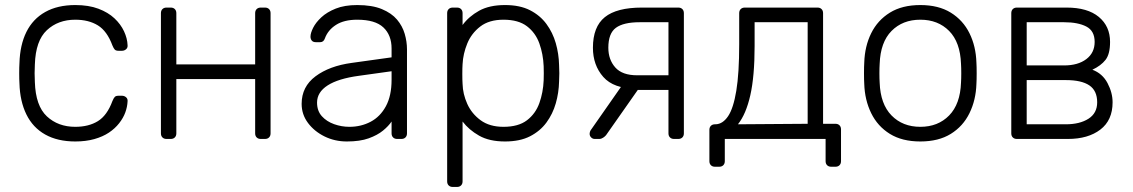

<svg xmlns="http://www.w3.org/2000/svg" viewBox="-20 -550 4484 760"><path d="M278 10Q208 10 159 -17.5Q110 -45 84.5 -97Q59 -149 57 -220Q56 -235 56 -260Q56 -285 57 -300Q59 -372 84.5 -423.5Q110 -475 159 -502.5Q208 -530 278 -530Q331 -530 369.5 -515.5Q408 -501 433 -477.5Q458 -454 471 -426Q484 -398 485 -371Q486 -361 479 -355Q472 -349 463 -349H449Q439 -349 434.5 -353.5Q430 -358 425 -370Q404 -427 367.5 -449.5Q331 -472 278 -472Q210 -472 165.5 -430.5Q121 -389 118 -295Q116 -260 118 -225Q121 -131 165.5 -89.5Q210 -48 278 -48Q331 -48 367.5 -70.5Q404 -93 425 -150Q430 -162 434.5 -166.5Q439 -171 449 -171H463Q472 -171 479 -165Q486 -159 485 -149Q484 -127 476 -105Q468 -83 451.5 -62Q435 -41 411 -25Q387 -9 353.5 0.5Q320 10 278 10Z M639 0Q629 0 623 -6Q617 -12 617 -22V-498Q617 -508 623 -514Q629 -520 639 -520H656Q666 -520 672 -514Q678 -508 678 -498V-295H990V-498Q990 -508 996 -514Q1002 -520 1012 -520H1029Q1039 -520 1045 -514Q1051 -508 1051 -498V-22Q1051 -12 1045 -6Q1039 0 1029 0H1012Q1002 0 996 -6Q990 -12 990 -22V-237H678V-22Q678 -12 672 -6Q666 0 656 0Z M1353 10Q1305 10 1264.5 -10Q1224 -30 1199 -63.5Q1174 -97 1174 -139Q1174 -207 1229 -248Q1284 -289 1372 -301L1530 -323V-358Q1530 -411 1497.5 -441.5Q1465 -472 1394 -472Q1342 -472 1310 -451.5Q1278 -431 1266 -398Q1261 -383 1247 -383H1231Q1219 -383 1214 -389.5Q1209 -396 1209 -405Q1209 -419 1219.5 -440Q1230 -461 1252 -481.5Q1274 -502 1309 -516Q1344 -530 1394 -530Q1453 -530 1491.5 -514Q1530 -498 1551.5 -472.5Q1573 -447 1582 -416Q1591 -385 1591 -355V-22Q1591 -12 1585 -6Q1579 0 1569 0H1552Q1542 0 1536 -6Q1530 -12 1530 -22V-69Q1518 -51 1496 -33Q1474 -15 1439.5 -2.5Q1405 10 1353 10ZM1363 -48Q1409 -48 1447 -68Q1485 -88 1507.5 -129.5Q1530 -171 1530 -234V-268L1401 -250Q1319 -239 1277 -212Q1235 -185 1235 -144Q1235 -111 1254 -90Q1273 -69 1302.5 -58.5Q1332 -48 1363 -48Z M1772 190Q1762 190 1756 184Q1750 178 1750 168V-498Q1750 -508 1756 -514Q1762 -520 1772 -520H1789Q1799 -520 1805 -514Q1811 -508 1811 -498V-451Q1836 -485 1876.5 -507.5Q1917 -530 1979 -530Q2038 -530 2078 -509.5Q2118 -489 2143 -455Q2168 -421 2180 -379Q2192 -337 2193 -293Q2194 -278 2194 -260Q2194 -242 2193 -227Q2192 -183 2180 -141Q2168 -99 2143 -65Q2118 -31 2078 -10.5Q2038 10 1979 10Q1917 10 1876.5 -13Q1836 -36 1811 -69V168Q1811 178 1805 184Q1799 190 1789 190ZM1973 -48Q2032 -48 2066 -74Q2100 -100 2115 -142Q2130 -184 2132 -232Q2133 -260 2132 -288Q2130 -336 2115 -378Q2100 -420 2066 -446Q2032 -472 1973 -472Q1916 -472 1881 -445Q1846 -418 1829.5 -377.5Q1813 -337 1811 -296Q1810 -281 1810 -257Q1810 -233 1811 -218Q1812 -178 1829.5 -139Q1847 -100 1882.5 -74Q1918 -48 1973 -48Z M2648 0Q2638 0 2632 -6Q2626 -12 2626 -22V-194H2498V-199Q2409 -199 2368 -245.5Q2327 -292 2327 -361Q2327 -444 2374 -482Q2421 -520 2521 -520H2665Q2675 -520 2681 -514Q2687 -508 2687 -498V-22Q2687 -12 2681 -6Q2675 0 2665 0ZM2334 0Q2326 0 2320 -6Q2314 -12 2314 -20Q2314 -24 2315.5 -29Q2317 -34 2322 -40L2445 -216H2520L2379 -15Q2375 -10 2367.5 -5Q2360 0 2352 0ZM2502 -252H2626V-462H2512Q2448 -462 2418 -440Q2388 -418 2388 -361Q2388 -314 2415.5 -283Q2443 -252 2502 -252Z M2810 110Q2800 110 2794 104Q2788 98 2788 88V-36Q2788 -46 2794 -52Q2800 -58 2810 -58H2813Q2841 -59 2862 -90Q2883 -121 2894.5 -190.5Q2906 -260 2906 -375V-498Q2906 -508 2912 -514Q2918 -520 2928 -520H3216Q3226 -520 3232 -514Q3238 -508 3238 -498V-60H3287Q3297 -60 3303 -54Q3309 -48 3309 -38V88Q3309 98 3303 104Q3297 110 3287 110H3270Q3260 110 3254 104Q3248 98 3248 88V0H2849V88Q2849 98 2843 104Q2837 110 2827 110ZM2901 -58 3177 -60V-462H2967V-368Q2967 -248 2950 -173Q2933 -98 2901 -58Z M3623 10Q3551 10 3502.5 -20Q3454 -50 3428.5 -102Q3403 -154 3401 -218Q3400 -233 3400 -260Q3400 -287 3401 -302Q3403 -367 3428.5 -418.5Q3454 -470 3502.5 -500Q3551 -530 3623 -530Q3695 -530 3743.5 -500Q3792 -470 3817.5 -418.5Q3843 -367 3845 -302Q3846 -287 3846 -260Q3846 -233 3845 -218Q3843 -154 3817.5 -102Q3792 -50 3743.5 -20Q3695 10 3623 10ZM3623 -48Q3693 -48 3737 -93Q3781 -138 3784 -223Q3785 -238 3785 -260Q3785 -282 3784 -297Q3781 -383 3737 -427.5Q3693 -472 3623 -472Q3553 -472 3509 -427.5Q3465 -383 3462 -297Q3461 -282 3461 -260Q3461 -238 3462 -223Q3465 -138 3509 -93Q3553 -48 3623 -48Z M4005 0Q3995 0 3989 -6Q3983 -12 3983 -22V-498Q3983 -508 3989 -514Q3995 -520 4005 -520H4202Q4285 -520 4329.5 -483Q4374 -446 4374 -384Q4374 -336 4356 -313Q4338 -290 4304 -274Q4344 -259 4364 -221Q4384 -183 4384 -145Q4384 -74 4335.5 -37Q4287 0 4207 0ZM4044 -58H4199Q4254 -58 4288.5 -80Q4323 -102 4323 -145Q4323 -191 4292 -212Q4261 -233 4199 -233H4044ZM4044 -291H4192Q4247 -291 4280 -316Q4313 -341 4313 -384Q4313 -428 4280 -445Q4247 -462 4192 -462H4044Z"/></svg>

Font: Rubik Light Light
Style: Regular
Weight: 300
Version: Version 2.101